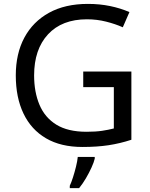

<svg xmlns="http://www.w3.org/2000/svg" viewBox="-20 -744 768 985"><path d="M407 -377H654V-27Q596 -8 537 1Q478 10 403 10Q292 10 216 -34.5Q140 -79 100.5 -161.5Q61 -244 61 -357Q61 -469 105 -551Q149 -633 231.5 -678.5Q314 -724 431 -724Q491 -724 544.5 -713Q598 -702 644 -682L610 -604Q572 -621 524.5 -633Q477 -645 426 -645Q298 -645 226.5 -568Q155 -491 155 -357Q155 -272 182.5 -206.5Q210 -141 269 -104.5Q328 -68 424 -68Q471 -68 504 -73Q537 -78 564 -85V-297H407ZM466 70Q462 88 449.5 115.5Q437 143 420.5 171Q404 199 386 221H338V209Q346 192 354.5 165.5Q363 139 370 110.5Q377 82 379 61H466Z"/></svg>

Font: Noto Sans Ugaritic
Style: Regular
Weight: 400
Designer: Monotype Design Team
Foundry: Monotype Imaging Inc.
Version: Version 2.001; ttfautohint (v1.8.4.7-5d5b)